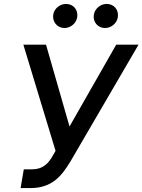

<svg xmlns="http://www.w3.org/2000/svg" viewBox="-20 -957 732 987"><path d="M85.9 9.9H135.3C248.9 9.9 297.2 -53.6 341.6 -126.1L692.1 -727.3H577.4L337.4 -306.8L216.6 -727.3H100.1L265.6 -181.5L250.7 -155.5C229.4 -117.5 200.3 -86.6 145.6 -86.6H102.3ZM253.6 -881.4C247.9 -845.2 274.9 -812.9 310.7 -812.9C344.1 -812.9 372.2 -838.4 376.8 -867.9C382.8 -906.6 357.6 -936.8 318.9 -936.8C288.7 -936.8 258.2 -913.4 253.6 -881.4ZM462.4 -881.4C456 -844.1 483.7 -812.9 519.5 -812.9C552.9 -812.9 581 -838.4 585.6 -867.9C591.6 -906.6 566.4 -936.8 527.7 -936.8C497.5 -936.8 467.7 -913.4 462.4 -881.4Z"/></svg>

Font: Margiela Sans Medium
Style: Italic
Weight: 500
Italic angle: -9.39999°
Designer: Stefan Endress, Andreas Faust
Version: Version 1.100;FEAKit 1.0